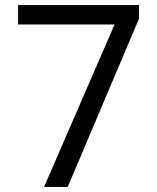

<svg xmlns="http://www.w3.org/2000/svg" viewBox="-20 -734 616 754"><path d="M153 0 430 -638H51V-714H526V-661L246 0Z"/></svg>

Font: Noto Sans Hebrew Thin
Style: Regular
Weight: 400
Version: Version 3.001